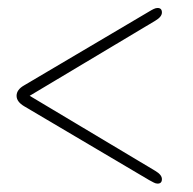

<svg xmlns="http://www.w3.org/2000/svg" viewBox="-20 -576 471 469"><path d="M375.5 -138.5Q375.5 -127.5 365 -127.5Q360.5 -127.5 355.8 -130Q351 -132.5 344.5 -136L39 -316.5Q20.5 -327.5 20.5 -342Q20.5 -357 39 -367.5L344.5 -548Q351 -552 355.8 -554.2Q360.5 -556.5 365 -556.5Q375.5 -556.5 375.5 -545.5Q375.5 -535 359.5 -525.5L52.5 -342L359.5 -158.5Q375.5 -149 375.5 -138.5Z"/></svg>

Font: Fraunces 144pt SuperSoft Thin
Style: Regular
Weight: 100
Version: Version 1.000;[0bf87f6ff]